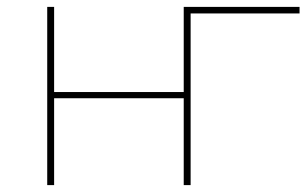

<svg xmlns="http://www.w3.org/2000/svg" viewBox="-20 -537 889 557"><path d="M117 0H137V-252H513V0H533V-498H849V-517H513V-270H137V-517H117Z"/></svg>

Font: Chess Sans Thin
Style: Regular
Weight: 100
Designer: Wolf Bōese
Foundry: Wolf Bōese
Version: Version 7.223;Glyphs 3.3 (3306)